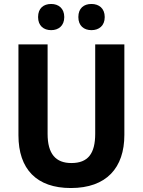

<svg xmlns="http://www.w3.org/2000/svg" viewBox="-20 -938 719 968"><path d="M172 -852C172 -808 200 -786 238 -786C275 -786 304 -808 304 -852C304 -896 275 -918 238 -918C200 -918 172 -897 172 -852ZM375 -852C375 -808 403 -786 441 -786C479 -786 508 -808 508 -852C508 -896 479 -918 441 -918C403 -918 375 -897 375 -852ZM607 -258V-714H460V-264C460 -164 424 -116 340 -116C261 -116 220 -162 220 -263V-714H73V-256C73 -85 165 10 337 10C517 10 607 -92 607 -258Z"/></svg>

Font: Noto Sans Lao Looped SemiCondensed
Style: Bold
Weight: 700
Width: 4
Designer: Mark Frömberg, Ben Mitchell
Foundry: The Fontpad Ltd
Version: Version 1.002